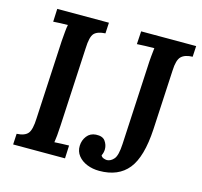

<svg xmlns="http://www.w3.org/2000/svg" viewBox="-104 -814 994 944"><g transform="rotate(15 393.0 -342.0)"><path d="M337 -700 334 -645Q294 -643 277.5 -625.5Q261 -608 259 -549L238 -149Q235 -91 230 -63Q247 -64 269 -65Q291 -66 304 -66L301 0H37L40 -55Q81 -57 97 -76.5Q113 -96 115 -154L136 -553Q138 -578 140 -601Q142 -624 145 -637Q128 -637 106 -636Q84 -635 71 -634L74 -700ZM781 -700 778 -645Q739 -644 720.5 -626Q702 -608 700 -554L684 -251Q676 -108 626 -46Q576 16 479 16Q445 16 416.5 4.5Q388 -7 371 -28.5Q354 -50 355 -79Q356 -107 372.5 -128.5Q389 -150 418 -152Q452 -154 465.5 -135Q479 -116 479 -94Q479 -77 471 -61Q475 -52 485 -48.5Q495 -45 502 -45Q522 -46 537.5 -64.5Q553 -83 556 -141L577 -541Q578 -568 580.5 -594Q583 -620 585 -637Q566 -637 539.5 -636Q513 -635 497 -634L501 -700Z"/></g></svg>

Font: Lora SemiBold
Style: Italic
Weight: 600
Italic angle: -3°
Designer: Olga Karpushina, Alexei Vanyashin (Cyrillic)
Foundry: Cyreal
Version: Version 3.011; ttfautohint (v1.8.4.7-5d5b)